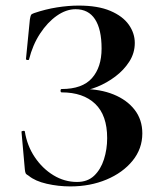

<svg xmlns="http://www.w3.org/2000/svg" viewBox="-20 -656 583 688"><path d="M256 -4Q294 -4 317.5 -26.5Q341 -49 352.5 -85Q364 -121 364 -161Q364 -243 321 -284Q278 -325 201 -325Q197 -325 197 -331Q197 -337 201 -337Q275 -337 309.5 -376Q344 -415 344 -482Q344 -551 320.5 -587Q297 -623 251 -623Q217 -623 183.5 -599.5Q150 -576 123.5 -535.5Q97 -495 84 -443Q83 -440 78 -441Q73 -442 73 -444L87 -586Q89 -598 91 -602Q93 -606 102 -609Q143 -623 184 -629.5Q225 -636 262 -636Q331 -636 375.5 -617Q420 -598 441.5 -567.5Q463 -537 463 -502Q463 -466 443.5 -435.5Q424 -405 393.5 -382Q363 -359 328.5 -345Q294 -331 263 -329L277 -337Q339 -337 387 -317.5Q435 -298 462.5 -262.5Q490 -227 490 -178Q490 -123 455 -80Q420 -37 361.5 -12.5Q303 12 232 12Q189 12 147.5 2.5Q106 -7 83 -26Q74 -31 72 -35Q70 -39 69 -49L57 -184Q57 -186 62.5 -187Q68 -188 69 -185Q77 -134 104.5 -93Q132 -52 171.5 -28Q211 -4 256 -4Z"/></svg>

Font: Cormorant Light
Style: Regular
Weight: 300
Designer: Christian Thalmann (Catharsis Fonts)
Foundry: Catharsis Fonts
Version: Version 4.000